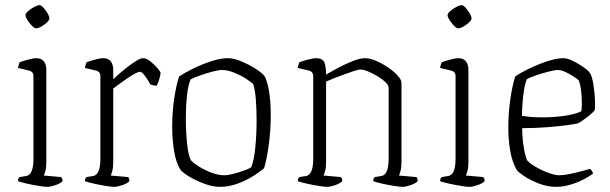

<svg xmlns="http://www.w3.org/2000/svg" viewBox="-20 -726 2372 746"><path d="M164 0Q154 0 132 -3.5Q110 -7 87 -12Q64 -17 50 -22Q50 -32 56 -38L81 -42Q110 -46 110 -109V-430Q110 -448 92 -452L50 -462Q51 -469 53 -475Q55 -481 56 -484Q69 -489 90 -494.5Q111 -500 120 -500Q141 -500 150.5 -487.5Q160 -475 160 -454V-98Q160 -76 156.5 -62.5Q153 -49 150 -44L218 -38Q220 -36 221.5 -31.5Q223 -27 223 -22Q214 -13 195 -6.5Q176 0 164 0ZM120 -616Q114 -616 104.5 -625.5Q95 -635 87 -647.5Q79 -660 79 -667Q79 -674 89.5 -683Q100 -692 113 -699Q126 -706 133 -706Q140 -706 149 -696Q158 -686 165 -674Q172 -662 172 -654Q172 -648 162.5 -639Q153 -630 141 -623Q129 -616 120 -616Z M424 0Q414 0 392 -3.5Q370 -7 347 -12Q324 -17 310 -22Q310 -32 316 -38L341 -42Q370 -46 370 -109V-430Q370 -448 352 -452L310 -462Q311 -469 313 -475Q315 -481 316 -484Q329 -489 350 -494.5Q371 -500 380 -500Q401 -500 410.5 -487.5Q420 -475 420 -454V-418Q428 -426 443.5 -439.5Q459 -453 477 -467Q495 -481 511 -490.5Q527 -500 536 -500Q549 -500 564.5 -487.5Q580 -475 592 -461Q604 -447 604 -442Q603 -434 599.5 -420.5Q596 -407 589 -393Q581 -393 574 -395Q567 -397 564 -398Q560 -406 552.5 -417.5Q545 -429 537.5 -438Q530 -447 524 -447Q517 -447 502.5 -439Q488 -431 471.5 -419.5Q455 -408 440.5 -397.5Q426 -387 420 -382V-98Q420 -76 416.5 -62.5Q413 -49 410 -44L478 -38Q480 -36 481.5 -31.5Q483 -27 483 -22Q474 -13 455 -6.5Q436 0 424 0Z M834 0Q807 0 775.5 -11.5Q744 -23 718.5 -38Q693 -53 682 -65Q664 -93 656.5 -138.5Q649 -184 649 -233Q649 -290 657 -344Q665 -398 676 -429Q697 -443 730.5 -459.5Q764 -476 800.5 -488Q837 -500 866 -500Q888 -500 918 -487.5Q948 -475 974.5 -458Q1001 -441 1010 -427Q1022 -399 1027 -360.5Q1032 -322 1032 -280Q1032 -222 1024.5 -165Q1017 -108 1006 -72Q988 -57 960.5 -40Q933 -23 900.5 -11.5Q868 0 834 0ZM851 -45Q864 -45 886 -50.5Q908 -56 928.5 -63.5Q949 -71 956 -76Q967 -102 972 -153.5Q977 -205 977 -258Q977 -302 974 -340Q971 -378 964 -398Q957 -407 935.5 -420.5Q914 -434 889 -444Q864 -454 844 -454Q829 -454 804.5 -447.5Q780 -441 756.5 -432.5Q733 -424 721 -418Q711 -397 706.5 -354.5Q702 -312 702 -265Q702 -213 707 -167Q712 -121 722 -103Q732 -92 754.5 -78Q777 -64 803.5 -54.5Q830 -45 851 -45Z M1251 0Q1241 0 1219 -3.5Q1197 -7 1174 -12Q1151 -17 1137 -22Q1137 -32 1143 -38L1168 -42Q1197 -46 1197 -109V-430Q1197 -448 1179 -452L1137 -462Q1138 -469 1140 -475Q1142 -481 1143 -484Q1156 -489 1177 -494.5Q1198 -500 1207 -500Q1233 -500 1240 -484Q1247 -468 1247 -436Q1265 -447 1293 -462Q1321 -477 1350 -488.5Q1379 -500 1398 -500Q1417 -500 1441.5 -489.5Q1466 -479 1488.5 -463.5Q1511 -448 1525.5 -432Q1540 -416 1540 -404V-98Q1540 -76 1536.5 -62.5Q1533 -49 1530 -44L1598 -38Q1600 -36 1601.5 -31.5Q1603 -27 1603 -22Q1594 -13 1575 -6.5Q1556 0 1544 0Q1534 0 1512 -3.5Q1490 -7 1467 -12Q1444 -17 1430 -22Q1430 -32 1436 -38L1461 -42Q1490 -46 1490 -109V-385Q1490 -395 1477.5 -407Q1465 -419 1446.5 -430Q1428 -441 1410 -448.5Q1392 -456 1380 -456Q1373 -456 1355 -450Q1337 -444 1315 -436Q1293 -428 1274 -420.5Q1255 -413 1247 -409V-98Q1247 -76 1243.5 -62.5Q1240 -49 1237 -44L1305 -38Q1307 -36 1308.5 -31.5Q1310 -27 1310 -22Q1301 -13 1282 -6.5Q1263 0 1251 0Z M1804 0Q1794 0 1772 -3.5Q1750 -7 1727 -12Q1704 -17 1690 -22Q1690 -32 1696 -38L1721 -42Q1750 -46 1750 -109V-430Q1750 -448 1732 -452L1690 -462Q1691 -469 1693 -475Q1695 -481 1696 -484Q1709 -489 1730 -494.5Q1751 -500 1760 -500Q1781 -500 1790.5 -487.5Q1800 -475 1800 -454V-98Q1800 -76 1796.5 -62.5Q1793 -49 1790 -44L1858 -38Q1860 -36 1861.5 -31.5Q1863 -27 1863 -22Q1854 -13 1835 -6.5Q1816 0 1804 0ZM1760 -616Q1754 -616 1744.5 -625.5Q1735 -635 1727 -647.5Q1719 -660 1719 -667Q1719 -674 1729.5 -683Q1740 -692 1753 -699Q1766 -706 1773 -706Q1780 -706 1789 -696Q1798 -686 1805 -674Q1812 -662 1812 -654Q1812 -648 1802.5 -639Q1793 -630 1781 -623Q1769 -616 1760 -616Z M2142 0Q2107 0 2073.5 -13Q2040 -26 2017 -41.5Q1994 -57 1988 -65Q1970 -96 1962.5 -139.5Q1955 -183 1955 -229Q1955 -288 1963 -342Q1971 -396 1982 -429Q2000 -442 2034 -458.5Q2068 -475 2105 -487.5Q2142 -500 2169 -500Q2184 -500 2205.5 -489.5Q2227 -479 2246.5 -465.5Q2266 -452 2273 -441Q2281 -427 2285.5 -398.5Q2290 -370 2291.5 -341.5Q2293 -313 2291 -298Q2284 -289 2270.5 -278Q2257 -267 2244.5 -258.5Q2232 -250 2226 -247Q2216 -244 2182.5 -239.5Q2149 -235 2103.5 -231.5Q2058 -228 2009 -228Q2009 -191 2014.5 -156.5Q2020 -122 2028 -103Q2040 -90 2063.5 -76.5Q2087 -63 2112 -54Q2137 -45 2153 -45Q2170 -45 2194 -50Q2218 -55 2240 -61Q2262 -67 2273 -70Q2275 -68 2279 -63Q2283 -58 2284 -51Q2250 -27 2212 -13.5Q2174 0 2142 0ZM2087 -270Q2131 -270 2173.5 -276Q2216 -282 2239 -294Q2242 -320 2239.5 -356Q2237 -392 2229 -413Q2224 -419 2209 -428.5Q2194 -438 2177.5 -446Q2161 -454 2149 -454Q2136 -454 2110.5 -447.5Q2085 -441 2060.5 -432.5Q2036 -424 2027 -418Q2020 -402 2016 -376Q2012 -350 2010 -323Q2008 -296 2008 -276Q2041 -270 2087 -270Z"/></svg>

Font: Texturina 72pt Thin
Style: Regular
Weight: 100
Designer: Guillermo Torres Carreño
Foundry: Omnibus-Type
Version: Version 1.002; ttfautohint (v1.8.3)